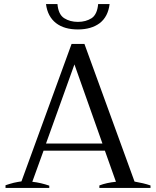

<svg xmlns="http://www.w3.org/2000/svg" viewBox="-20 -919 763 939"><path d="M254 -806C281 -785 317 -775 361 -775C404 -775 440 -785 468 -806C495 -827 511 -858 516 -899C516 -899 460 -899 460 -899C457 -865 446 -842 428 -830C409 -818 387 -812 361 -812C335 -812 313 -818 294 -830C275 -842 264 -865 261 -899C261 -899 205 -899 205 -899C210 -858 227 -827 254 -806ZM716 -12C693 -20 667 -26 638 -31C638 -31 393 -704 393 -704C393 -704 330 -704 330 -704C330 -704 85 -32 85 -32C75 -31 62 -28 47 -25C32 -21 18 -17 7 -13C7 -13 7 0 7 0C7 0 221 0 221 0C221 0 221 -11 221 -11C195 -20 167 -27 138 -30C138 -30 193 -182 193 -182C193 -182 493 -182 493 -182C493 -182 547 -30 547 -30C516 -27 489 -21 466 -12C466 -12 466 0 466 0C466 0 716 0 716 0C716 0 716 -12 716 -12ZM481 -217C481 -217 205 -217 205 -217C205 -217 344 -604 344 -604C344 -604 481 -217 481 -217Z"/></svg>

Font: BUSH 25 TRIRONG
Style: Regular
Weight: 400
Designer: Katatrad Team
Foundry: CadsonDemak